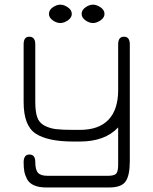

<svg xmlns="http://www.w3.org/2000/svg" viewBox="-20 -617 669 837"><path d="M243.2 -596.7Q258.8 -596.7 275.9 -585Q293 -573.2 293 -556.6Q293 -540 275.9 -528.3Q258.8 -516.6 243.2 -516.6Q226.6 -516.6 210 -528.3Q193.4 -540 193.4 -556.6Q193.4 -573.2 210 -585Q226.6 -596.7 243.2 -596.7ZM385.7 -596.7Q401.4 -596.7 418.5 -585Q435.5 -573.2 435.5 -556.6Q435.5 -540 418.5 -528.3Q401.4 -516.6 385.7 -516.6Q369.1 -516.6 352.5 -528.3Q335.9 -540 335.9 -556.6Q335.9 -573.2 352.5 -585Q369.1 -596.7 385.7 -596.7ZM545.9 85Q545.9 148.4 527.3 174.3Q508.8 200.2 457 200.2H180.7Q149.4 200.2 128.4 190.9Q107.4 181.6 98.1 164.1Q88.9 146.5 85.9 129.9Q83 113.3 83 90.8Q83 56.6 108.4 56.6Q133.8 56.6 133.8 88.9Q133.8 123 145.5 136.2Q157.2 149.4 187.5 149.4H450.2Q478.5 149.4 486.8 139.6Q495.1 129.9 495.1 100.6V-61.5Q437.5 0 328.1 0H299.8Q187.5 0 135.3 -34.7Q83 -69.3 83 -171.9V-423.8Q83 -457 107.4 -457Q133.8 -457 133.8 -423.8V-172.9Q133.8 -130.9 142.1 -106.4Q150.4 -82 173.3 -69.8Q196.3 -57.6 223.1 -54.2Q250 -50.8 299.8 -50.8H328.1Q411.1 -50.8 453.1 -95.2Q495.1 -139.6 495.1 -224.6V-423.8Q495.1 -457 520.5 -457Q545.9 -457 545.9 -423.8Z"/></svg>

Font: Jura
Style: Book
Weight: 400
Version: Version 2.3